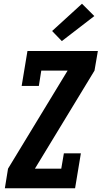

<svg xmlns="http://www.w3.org/2000/svg" viewBox="-20 -1008 544 1028"><path d="M6 0 23 -105 342 -630H201L188 -548H96L127 -735H504L486 -630L167 -105H308L322 -187H413L382 0ZM311 -788 259 -842 419 -988 485 -922Z"/></svg>

Font: Iosevka Slab Extrabold Oblique
Style: Regular
Weight: 800
Italic angle: -9°
Monospace: yes
Designer: Belleve Invis
Foundry: Belleve Invis
Version: Version 11.1.1; ttfautohint (v1.8.3)